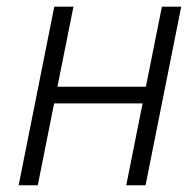

<svg xmlns="http://www.w3.org/2000/svg" viewBox="-20 -548 569 568"><path d="M410.6 0H353.5L401.9 -242.2H140.1L91.8 0H35.2L140.6 -528.3H197.3L149.9 -291.5H411.6L459 -528.3H516.1Z"/></svg>

Font: Franko
Style: Light Italic
Weight: 300
Designer: Google
Version: Version 1.200310; 2013